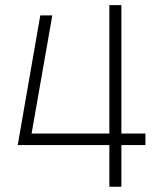

<svg xmlns="http://www.w3.org/2000/svg" viewBox="-20 -713 626 733"><path d="M46.9 -159.2H397.5V0H443.4V-159.2H535.2V-203.1H443.4V-693.4H397.5V-203.1H100.6L179.7 -654.3H133.8L47.9 -160.6Z"/></svg>

Font: Cascadia Mono PL ExtraLight
Style: Regular
Weight: 200
Monospace: yes
Designer: Aaron Bell
Foundry: Saja Typeworks
Version: Version 2404.023